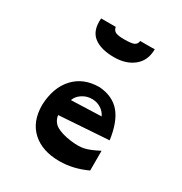

<svg xmlns="http://www.w3.org/2000/svg" viewBox="-232 -1197 1322 1391"><g transform="rotate(30 429.0 -501.0)"><path d="M430 -827Q319 -827 260 -873.5Q201 -920 210 -1024H332Q337 -996 358 -986Q379 -976 430 -976Q488 -976 510.5 -985.5Q533 -995 537 -1024H629L658 -1025Q658 -931 594.5 -879Q531 -827 430 -827ZM466 -146Q531 -138 575 -147.5Q619 -157 692 -195V-30Q578 23 464 23Q320 23 236.5 -53Q153 -129 153 -268V-269Q159 -417 238 -502Q317 -587 449 -587H451Q563 -578 624 -506.5Q685 -435 705 -290L290 -262Q298 -208 341 -182.5Q384 -157 466 -146ZM449 -486Q403 -487 365.5 -462.5Q328 -438 316 -402L568 -411Q553 -444 521 -464.5Q489 -485 449 -486Z"/></g></svg>

Font: OpenDyslexic
Style: Bold
Weight: 800
Designer: Abbie Gonzalez
Version: Version 0.920;hotconv 1.0.109;makeotfexe 2.5.65596